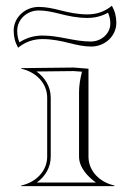

<svg xmlns="http://www.w3.org/2000/svg" viewBox="-20 -631 460 651"><path d="M41.4 -469.2C65.5 -488.8 92.5 -498.5 124.1 -498.5C156.3 -498.5 186.2 -492.3 215.5 -484.9C241.7 -478.2 265 -473.2 289.5 -473.2C336.3 -473.2 374.4 -509.1 374.4 -553.3C374.4 -574.6 369.9 -592.8 359.4 -611.5C335.3 -591.8 308.3 -582.2 276.7 -582.2C244.5 -582.2 214.6 -588.3 185.3 -595.8C159.1 -602.5 135.8 -607.5 111.3 -607.5C64.5 -607.5 26.4 -571.6 26.4 -527.3C26.4 -506.1 30.9 -487.9 41.4 -469.2ZM45.9 -487.4C40.6 -500.2 38.4 -512.5 38.4 -527.3C38.4 -564.4 70.5 -595.5 111.3 -595.5C134.1 -595.5 156.3 -590.8 182.4 -584.2C212 -576.6 243 -570.2 276.7 -570.2C302.3 -570.2 325.9 -576.5 346.3 -588C351.4 -575.7 354.1 -564.5 354.1 -551.2C354.1 -517.5 324.3 -490.2 287.5 -490.2C232.3 -490.2 181.1 -510.5 124.1 -510.5C94.8 -510.5 68.2 -502.2 45.9 -487.4ZM140 -100C140 -51 102 -13 52 -2V0H368V-2C318 -13 280 -51 280 -100V-398L230 -402L52 -400V-398C102 -387 140 -349 140 -300ZM152 -100V-300C152 -337.4 132 -368.7 103.7 -388.6L229.6 -390L258 -387.9C252.1 -364.4 248.3 -344.1 248 -320V-100C248 -63 277.6 -31.8 305.5 -12H104.5C133.6 -32.7 152 -63.3 152 -100Z"/></svg>

Font: SortefaxS01
Style: Medium
Weight: 500
Designer: gluk
Foundry: gluk
Version: Version 0.261